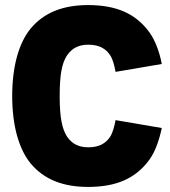

<svg xmlns="http://www.w3.org/2000/svg" viewBox="-20 -728 669 756"><path d="M327 8C439 8 515 -26 568 -99C590 -129 606 -172 617 -224L435 -255C432 -235 423 -205 416 -193C397 -162 369 -148 327 -148C290 -148 263 -162 244 -190C225 -220 215 -262 215 -350C215 -432 223 -478 244 -510C263 -538 290 -552 327 -552C369 -552 397 -538 416 -507C423 -496 431 -469 435 -445L617 -476C608 -525 590 -571 568 -601C515 -674 439 -708 327 -708C227 -708 153 -678 101 -616C54 -559 28 -466 28 -350C28 -234 54 -141 101 -84C153 -22 227 8 327 8Z"/></svg>

Font: Arthouse Owned Black
Style: Regular
Weight: 900
Designer: Jeremy Tribby
Foundry: Tribby Type
Version: Version 1.000;PS 001.000;hotconv 1.0.88;makeotf.lib2.5.64775